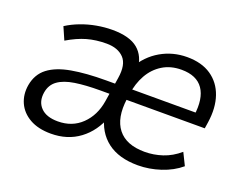

<svg xmlns="http://www.w3.org/2000/svg" viewBox="-88 -672 1058 842"><g transform="rotate(20 441.0 -251.0)"><path d="M209.1 8.9Q150 8.9 110.3 -13.7Q70.7 -36.3 53.7 -74.2Q36.7 -112 44.3 -157.6Q53.8 -210.8 92.4 -240.3Q131.1 -269.8 197.9 -281.7Q264.8 -293.6 357.6 -293.6H409.1L401.8 -243.5H349Q280.7 -243.5 231.7 -236Q182.6 -228.4 154.5 -208.2Q126.3 -188.1 120.3 -150.6Q113.2 -106.6 139.5 -79.4Q165.7 -52.1 219.7 -52.1Q286.3 -52.1 330.5 -94.8Q374.7 -137.5 385.8 -206.2L403.9 -321.4Q414.4 -387 386.3 -416.5Q358.1 -446 304.9 -446Q255.7 -446 214.1 -434.2Q172.5 -422.3 126 -394.7L100.4 -453.1Q129.4 -471.7 163.8 -484.7Q198.1 -497.8 235.3 -504.5Q272.4 -511.3 308.4 -511.3Q389.4 -511.3 428.3 -478.7Q467.1 -446.2 470.8 -385.7H444.3Q479.1 -446.6 535.1 -479Q591.1 -511.3 657.8 -511.3Q725.6 -511.3 770 -481.1Q814.3 -451 832.7 -397.6Q851.2 -344.2 840.7 -273.4L836.2 -244H455.6L463.4 -295.2H790.6L773.2 -280.8Q784.8 -362.9 754.5 -406.8Q724.2 -450.7 653.4 -450.7Q602.8 -450.7 565.2 -427.5Q527.5 -404.3 504.7 -363.9Q482 -323.5 474.9 -271.9L471.5 -248.5Q458.9 -156.2 497.9 -106.5Q536.9 -56.8 623.2 -56.8Q664.9 -56.8 705.7 -70.2Q746.4 -83.6 783 -114.9L811.1 -57.9Q773.2 -25.8 720.4 -8.4Q667.6 8.9 615.2 8.9Q526.1 8.9 472.5 -32Q418.9 -73 403.3 -148.4H425.4Q398.5 -74.5 342.6 -32.8Q286.8 8.9 209.1 8.9Z"/></g></svg>

Font: Mulish ExtraLight
Style: Italic
Weight: 200
Italic angle: -9°
Designer: Vernon Adams
Foundry: Vernon Adams
Version: Version 3.603